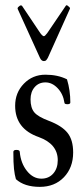

<svg xmlns="http://www.w3.org/2000/svg" viewBox="-20 -716 329 748"><path d="M135 12Q75 12 42 -18Q37 -35 34.5 -58Q32 -81 32 -124Q32 -132 44 -132Q57 -132 57 -124Q61 -80 85 -50Q109 -20 141 -20Q170 -20 187.5 -40Q205 -60 205 -92Q205 -155 131 -182Q39 -214 39 -304Q39 -355 73 -390Q107 -425 157 -425Q205 -425 241 -407Q254 -364 254 -317Q254 -310 243 -310Q231 -310 231 -316Q226 -350 204.5 -372.5Q183 -395 157 -395Q131 -395 115 -376.5Q99 -358 99 -329Q99 -296 113.5 -278.5Q128 -261 171 -245Q221 -226 243 -198.5Q265 -171 265 -122Q265 -63 229 -25.5Q193 12 135 12ZM151 -478Q141 -478 135 -492L49 -681Q47 -686 54 -691Q61 -698 66 -693L137 -587Q146 -575 151 -575Q155 -575 164 -587L236 -693Q239 -699 247 -691Q255 -685 252 -681L167 -492Q164 -486 160.5 -482Q157 -478 151 -478Z"/></svg>

Font: Junicode Two Beta Condensed
Style: Regular
Weight: 400
Width: 3
Designer: Peter S. Baker
Foundry: Briery Creek Software
Version: Version 1.053; ttfautohint (v1.8.4)